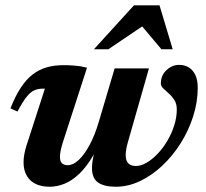

<svg xmlns="http://www.w3.org/2000/svg" viewBox="-20 -690 777 723"><path d="M411.7 -432.5H540.9L461.3 -153.6Q457.3 -139.4 455.3 -127.6Q453.3 -115.7 453.3 -106.5Q453.3 -84.9 463.1 -75Q473 -65 491.3 -65Q511 -65 532.4 -77.5Q553.7 -89.9 573.9 -111.3Q594.1 -132.6 610.4 -160.2Q626.6 -187.8 636.2 -218Q645.7 -248.2 645.7 -278.2Q645.7 -299.4 636.5 -313.5Q627.4 -327.6 615.7 -337.9Q604 -348.2 594.9 -356.9Q585.7 -365.6 585.7 -375.6Q585.7 -406.1 606.9 -425.9Q628 -445.7 654.8 -445.7Q675.1 -445.7 690.8 -436.2Q706.5 -426.6 715.6 -407.6Q724.6 -388.5 724.6 -359.3Q724.6 -305.9 707.6 -252.4Q690.6 -198.9 660.6 -151.1Q630.7 -103.4 591.4 -66.4Q552.1 -29.5 507.3 -8.1Q462.6 13.2 416.2 13.2Q372.8 13.2 349.6 -2.5Q326.4 -18.2 326.4 -58.1Q326.4 -71.9 329.3 -88.9Q332.2 -106 338.2 -126.6L364.3 -214.9L377.6 -210.7Q355.7 -146.1 330 -102.9Q304.4 -59.6 276.9 -34Q249.5 -8.5 221.7 2.4Q193.9 13.2 167.3 13.2Q120.3 13.2 94.5 -11Q68.7 -35.3 68.7 -79.4Q68.7 -106.7 79.8 -142.1L149.1 -356.2Q147.1 -356.2 145.4 -356.2Q143.6 -356.2 141.6 -356.2Q123 -356.2 108.4 -349.5Q93.8 -342.8 79.3 -324.2Q64.7 -305.7 45.7 -269.9L19.3 -282Q37.6 -328 57.9 -359.2Q78.3 -390.4 102.3 -409.1Q126.4 -427.8 155.2 -436.2Q183.9 -444.6 218.9 -444.6Q239.6 -444.6 255.8 -443.3Q272 -442.1 285 -439.9Q298 -437.7 307.7 -435.1L216.5 -153.6Q210.9 -135.7 208.3 -122.4Q205.7 -109 205.7 -99.4Q205.7 -82.4 213.4 -75.2Q221.1 -67.9 235.2 -67.9Q255.1 -67.9 276.2 -87.4Q297.2 -106.8 317.2 -143.7Q337.2 -180.5 352.6 -233.2ZM333.7 -504.5 484.5 -670H580.6L630.3 -504.5H587.9L499.6 -609.3H543.3L388 -504.5Z"/></svg>

Font: Newsreader Text
Style: Italic
Weight: 400
Italic angle: -17°
Designer: Hugues Gentile
Foundry: Production Type
Version: Version 1.001